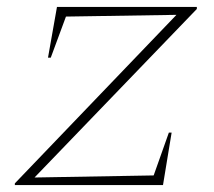

<svg xmlns="http://www.w3.org/2000/svg" viewBox="-20 -536 619 556"><path d="M550 -510 80 -22 425 -28 469 -152H477L452 0H23V-5L491 -493L171 -488L127 -369H119L145 -516H550Z"/></svg>

Font: Piazzolla SC Thin
Style: Italic
Weight: 100
Italic angle: -11.3°
Designer: Juan Pablo del Peral
Foundry: Huerta Tipografica
Version: Version 1.330